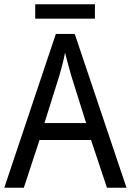

<svg xmlns="http://www.w3.org/2000/svg" viewBox="-20 -874 610 894"><path d="M422 -854H144V-787H422ZM478 0H569L328 -716H240L0 0H91L164 -222H404ZM311 -524 381 -301H187L257 -524C265 -551 276 -592 283 -629C289 -602 305 -547 311 -524Z"/></svg>

Font: Noto Sans Lao Looped SemiCondensed
Style: Regular
Weight: 400
Width: 4
Designer: Mark Frömberg, Ben Mitchell
Foundry: The Fontpad Ltd
Version: Version 1.003